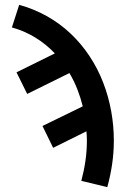

<svg xmlns="http://www.w3.org/2000/svg" viewBox="-20 -548 540 791"><path d="M422 223 315 197Q326 156 332 114.5Q338 73 338 31Q338 22 337.5 12Q337 2 336 -7L199 61L155 -29L321 -110Q312 -146 298.5 -180.5Q285 -215 266 -247L92 -161L48 -250L206 -328Q170 -366 125 -393.5Q80 -421 29 -435L59 -528Q118 -512 172 -482Q226 -452 270.5 -410Q315 -368 349 -316.5Q383 -265 405 -208Q427 -151 438 -90.5Q449 -30 449 31Q449 80 442 128Q435 176 422 223Z"/></svg>

Font: Iosevka SS18
Style: Bold
Weight: 700
Monospace: yes
Designer: Belleve Invis
Foundry: Belleve Invis
Version: Version 25.1.1; ttfautohint (v1.8.4)